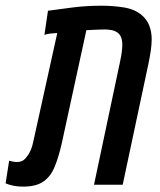

<svg xmlns="http://www.w3.org/2000/svg" viewBox="-61 -660 573 686"><path d="M21 6.8Q-13.2 6.8 -41 -4.9L-28.3 -85.9Q-11.7 -81.1 -2.4 -81.1Q13.7 -81.1 22.5 -87.4Q31.2 -93.8 40.5 -107.9Q45.4 -115.7 49.8 -126Q54.2 -136.2 58.1 -154.8L143.6 -542Q131.8 -541.5 120.6 -540.3Q109.4 -539.1 97.7 -535.6L110.4 -621.6Q151.4 -627.4 200 -633.5Q248.5 -639.6 301.8 -639.6Q342.3 -639.6 381.1 -633.5Q419.9 -627.4 444.3 -606.9Q463.9 -590.8 472.4 -568.4Q481 -545.9 481 -520Q481 -502 477.8 -479.5Q474.6 -457 469.2 -431.6L377.4 0H274.9L367.7 -438.5Q376 -476.6 376 -499.5Q376 -531.2 358.9 -543.5Q349.6 -550.3 337.2 -552.5Q324.7 -554.7 315.4 -554.7Q308.1 -554.7 289.3 -554.2Q270.5 -553.7 247.6 -552.2L159.7 -147.9Q148.4 -98.1 134 -63.5Q119.6 -28.8 93.5 -11Q67.4 6.8 21 6.8Z"/></svg>

Font: Open Sans Condensed SemiBold
Style: Italic
Weight: 600
Width: 3
Italic angle: -12°
Designer: Monotype Design Team
Foundry: Monotype Imaging Inc.
Version: Version 3.000; ttfautohint (v1.8.4)